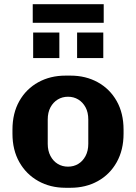

<svg xmlns="http://www.w3.org/2000/svg" viewBox="-20 -879 644 909"><path d="M290 10Q218 10 161 -22Q104 -54 71.5 -111.5Q39 -169 39 -246V-265Q39 -343 71.5 -400.5Q104 -458 161 -489.5Q218 -521 290 -521H314Q386 -521 443 -489.5Q500 -458 532.5 -400.5Q565 -343 565 -265V-246Q565 -169 532.5 -111Q500 -53 443 -21.5Q386 10 314 10ZM302 -90Q329 -90 350.5 -103Q372 -116 385 -140.5Q398 -165 398 -198V-313Q398 -347 385 -371Q372 -395 350.5 -408Q329 -421 302 -421Q275 -421 253.5 -408Q232 -395 219 -371Q206 -347 206 -313V-198Q206 -165 219 -140.5Q232 -116 253.5 -103Q275 -90 302 -90ZM135 -771V-859H471V-771ZM137 -604V-725H261V-604ZM345 -604V-725H469V-604Z"/></svg>

Font: Chivo Medium
Style: Bold
Weight: 700
Version: Version 2.002